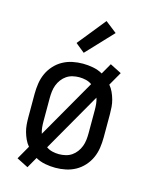

<svg xmlns="http://www.w3.org/2000/svg" viewBox="-120 -839 740 955"><g transform="rotate(15 250.0 -361.0)"><path d="M116 41 57 11 97 -59Q85 -73 77 -90.5Q69 -108 64 -126Q59 -144 57.5 -162.5Q56 -181 56 -200V-320Q56 -347 60 -374Q64 -401 75 -425.5Q86 -450 104.5 -470.5Q123 -491 146.5 -504Q170 -517 196.5 -522.5Q223 -528 250 -528Q276 -528 302.5 -523Q329 -518 352 -505L384 -561L443 -531L403 -461Q415 -447 423 -429.5Q431 -412 436 -394Q441 -376 442.5 -357.5Q444 -339 444 -320V-200Q444 -173 440 -146Q436 -119 425 -94.5Q414 -70 395.5 -49.5Q377 -29 353.5 -16Q330 -3 303.5 2.5Q277 8 250 8Q224 8 197.5 3Q171 -2 148 -15ZM142 -138 315 -440Q301 -450 284 -454Q267 -458 250 -458Q233 -458 216 -454Q199 -450 185 -440.5Q171 -431 160.5 -417Q150 -403 144 -387Q138 -371 136 -354Q134 -337 134 -320V-200Q134 -184 135.5 -168.5Q137 -153 142 -138ZM250 -62Q267 -62 284 -66Q301 -70 315 -79.5Q329 -89 339.5 -103Q350 -117 356 -133Q362 -149 364 -166Q366 -183 366 -200V-320Q366 -336 364.5 -351.5Q363 -367 358 -382L185 -80Q199 -70 216 -66Q233 -62 250 -62ZM239 -581 192 -619 308 -763 367 -717Z"/></g></svg>

Font: Iosevka Term Curly
Style: Regular
Weight: 400
Designer: Belleve Invis
Foundry: Belleve Invis
Version: Version 32.3.0